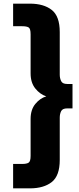

<svg xmlns="http://www.w3.org/2000/svg" viewBox="-20 -775 436 1054"><path d="M234 -246Q200 -257 174 -289Q148 -321 148 -372V-587Q148 -618 137 -624.5Q126 -631 102 -631H52V-755H144Q220 -755 264 -720.5Q308 -686 308 -599V-365Q308 -346 315.5 -330Q323 -314 349 -314H378V-180H349Q323 -180 315.5 -164.5Q308 -149 308 -129V103Q308 190 264 224.5Q220 259 144 259H52V125H102Q126 125 137 118Q148 111 148 81V-122Q148 -173 174 -204.5Q200 -236 234 -246Z"/></svg>

Font: Cafe24 Ohsquare
Style: Bold
Weight: 700
Designer: Cafe24 thkim, hmlim, mnelim, nhlee, sslee, sskim, smlim, yjkim, sdjeong, hskwak & 4IRTF
Foundry: Cafe24
Version: Version 1.000